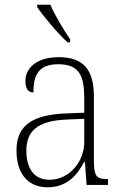

<svg xmlns="http://www.w3.org/2000/svg" viewBox="-20 -786 524 816"><path d="M267 -606H278V-619C252 -657 213 -721 194 -766H138V-756C161 -721 227 -642 267 -606ZM182 10C268 10 310 -46 337 -97H341L348 0H439V-25H435C388 -25 379 -38 379 -109V-377C379 -489 335 -543 230 -543C131 -543 88 -493 88 -442C88 -409 100 -393 122 -393C122 -470 146 -513 228 -513C319 -513 338 -460 338 -371V-307L262 -304C117 -299 50 -252 50 -147C50 -40 106 10 182 10ZM190 -22C121 -22 92 -76 92 -145C92 -225 134 -273 265 -278L338 -281V-181C338 -101 276 -22 190 -22Z"/></svg>

Font: Noto Serif Hebrew SemiCondensed ExtraLight
Style: Regular
Weight: 200
Width: 4
Designer: Monotype Design Team
Foundry: Monotype Imaging Inc.
Version: Version 2.004